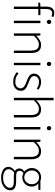

<svg xmlns="http://www.w3.org/2000/svg" viewBox="1216 -1987 1002 3474"><g transform="rotate(90 1717.0 -250.0)"><path d="M99 0V-587Q99 -635 113 -667Q127 -699 153.5 -715Q180 -731 218 -731Q235 -731 253.5 -727Q272 -723 288 -715L275 -681Q245 -693 218 -693Q180 -693 161.5 -664.5Q143 -636 143 -584V0ZM28 -442V-476L100 -480H254V-442Z M355 0V-480H399V0ZM376 -596Q360 -596 349 -607.5Q338 -619 338 -637Q338 -655 349 -665.5Q360 -676 376 -676Q393 -676 403.5 -665.5Q414 -655 414 -637Q414 -619 403.5 -607.5Q393 -596 376 -596Z M584 0V-480H622L626 -406H629Q666 -443 705.5 -467.5Q745 -492 794 -492Q869 -492 904 -446.5Q939 -401 939 -308V0H895V-302Q895 -379 869.5 -415.5Q844 -452 785 -452Q742 -452 707.5 -429.5Q673 -407 628 -362V0Z M1116 0V-480H1160V0ZM1137 -596Q1121 -596 1110 -607.5Q1099 -619 1099 -637Q1099 -655 1110 -665.5Q1121 -676 1137 -676Q1154 -676 1164.5 -665.5Q1175 -655 1175 -637Q1175 -619 1164.5 -607.5Q1154 -596 1137 -596Z M1461 12Q1405 12 1360.5 -6Q1316 -24 1285 -55L1309 -83Q1339 -57 1374.5 -41.5Q1410 -26 1464 -26Q1520 -26 1549 -54.5Q1578 -83 1578 -121Q1578 -151 1560.5 -170.5Q1543 -190 1516 -203.5Q1489 -217 1461 -227Q1424 -240 1390 -256.5Q1356 -273 1334 -298.5Q1312 -324 1312 -364Q1312 -417 1352 -454.5Q1392 -492 1466 -492Q1507 -492 1542.5 -478Q1578 -464 1604 -442L1580 -415Q1556 -432 1529 -443Q1502 -454 1465 -454Q1409 -454 1382.5 -427Q1356 -400 1356 -367Q1356 -340 1371.5 -322.5Q1387 -305 1412 -293Q1437 -281 1466 -270Q1504 -255 1540.5 -239Q1577 -223 1600 -196.5Q1623 -170 1623 -123Q1623 -87 1604.5 -56.5Q1586 -26 1549.5 -7Q1513 12 1461 12Z M1750 0V-719H1794V-511V-405Q1831 -442 1871 -467Q1911 -492 1960 -492Q2035 -492 2070 -446.5Q2105 -401 2105 -308V0H2061V-302Q2061 -379 2035.5 -415.5Q2010 -452 1951 -452Q1908 -452 1873.5 -429.5Q1839 -407 1794 -362V0Z M2278 0V-480H2322V0ZM2299 -596Q2283 -596 2272 -607.5Q2261 -619 2261 -637Q2261 -655 2272 -665.5Q2283 -676 2299 -676Q2316 -676 2326.5 -665.5Q2337 -655 2337 -637Q2337 -619 2326.5 -607.5Q2316 -596 2299 -596Z M2507 0V-480H2545L2549 -406H2552Q2589 -443 2628.5 -467.5Q2668 -492 2717 -492Q2792 -492 2827 -446.5Q2862 -401 2862 -308V0H2818V-302Q2818 -379 2792.5 -415.5Q2767 -452 2708 -452Q2665 -452 2630.5 -429.5Q2596 -407 2551 -362V0Z M3196 231Q3135 231 3091 214.5Q3047 198 3023 168.5Q2999 139 2999 98Q2999 66 3018 36Q3037 6 3070 -18V-22Q3052 -33 3040 -52Q3028 -71 3028 -99Q3028 -131 3046 -153.5Q3064 -176 3080 -187V-191Q3058 -211 3039 -245.5Q3020 -280 3020 -323Q3020 -372 3042.5 -410.5Q3065 -449 3103.5 -470.5Q3142 -492 3189 -492Q3209 -492 3225.5 -488.5Q3242 -485 3252 -480H3415V-443H3303V-439Q3325 -421 3340.5 -392Q3356 -363 3356 -322Q3356 -273 3333.5 -235Q3311 -197 3273.5 -175Q3236 -153 3189 -153Q3168 -153 3147 -158.5Q3126 -164 3109 -173Q3094 -161 3082 -144.5Q3070 -128 3070 -104Q3070 -78 3089.5 -59.5Q3109 -41 3162 -41H3265Q3346 -41 3384.5 -14.5Q3423 12 3423 69Q3423 110 3395 147Q3367 184 3316 207.5Q3265 231 3196 231ZM3189 -188Q3222 -188 3250 -205Q3278 -222 3295.5 -252.5Q3313 -283 3313 -323Q3313 -385 3276.5 -420.5Q3240 -456 3189 -456Q3138 -456 3101 -420.5Q3064 -385 3064 -323Q3064 -283 3081.5 -252.5Q3099 -222 3127 -205Q3155 -188 3189 -188ZM3201 195Q3255 195 3294.5 177.5Q3334 160 3356 132Q3378 104 3378 74Q3378 34 3349.5 17.5Q3321 1 3267 1H3164Q3157 1 3140 -1Q3123 -3 3104 -7Q3071 15 3056 41.5Q3041 68 3041 94Q3041 139 3083 167Q3125 195 3201 195Z"/></g></svg>

Font: Source Sans 3 ExtraLight Light
Style: Regular
Weight: 300
Version: Version 3.052;hotconv 1.1.0;makeotfexe 2.6.0